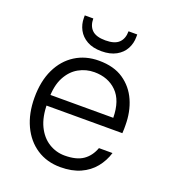

<svg xmlns="http://www.w3.org/2000/svg" viewBox="-134 -820 828 932"><g transform="rotate(20 280.0 -354.5)"><path d="M284 12Q214 12 161.5 -22.5Q109 -57 80 -119Q51 -181 51 -263Q51 -348 80.5 -409.5Q110 -471 163 -504.5Q216 -538 285 -538Q362 -538 412 -504Q462 -470 487 -413.5Q512 -357 512 -287Q512 -278 512 -268.5Q512 -259 511 -246H102V-301H444Q443 -390 398.5 -434Q354 -478 283 -478Q240 -478 202.5 -457Q165 -436 142 -392.5Q119 -349 119 -282V-258Q119 -188 141.5 -141.5Q164 -95 202 -71.5Q240 -48 284 -48Q345 -48 379 -71.5Q413 -95 429 -139H499Q486 -96 458 -61.5Q430 -27 386.5 -7.5Q343 12 284 12ZM279 -585Q234 -585 204 -602Q174 -619 159 -647Q144 -675 144 -708V-721H188Q188 -683 209.5 -662Q231 -641 279 -641Q327 -641 348.5 -662Q370 -683 370 -721H415V-708Q415 -675 400 -647Q385 -619 354.5 -602Q324 -585 279 -585Z"/></g></svg>

Font: DM Sans 9pt Light
Style: Regular
Weight: 300
Version: Version 4.004;gftools[0.9.30]